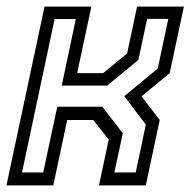

<svg xmlns="http://www.w3.org/2000/svg" viewBox="-22 -560 576 580"><path d="M-2.5 0 112.5 -540H254L211 -339H289.5L362 -398.5L392 -540H533.5L490.5 -339L405.5 -269L460.5 -197.5L418.5 0H277L306.5 -138.5L259.5 -197.5H181L139 0ZM44.5 -39H108.5L151 -237.5H287L349 -157.5L323.5 -39H388L418.5 -183.5L353.5 -269.5L454.5 -353L486.5 -503H422.5L396 -379L302 -301.5H164.5L207 -502.5H143Z"/></svg>

Font: Tourney Condensed Regular
Style: Italic
Weight: 400
Width: 3
Italic angle: -12°
Designer: Tyler Finck
Foundry: Etcetera Type Co
Version: Version 1.010; ttfautohint (v1.8.3)